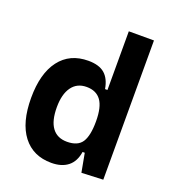

<svg xmlns="http://www.w3.org/2000/svg" viewBox="-135 -835 856 949"><g transform="rotate(20 293.0 -361.0)"><path d="M241.7 9.8Q145.5 9.8 92 -59.6Q38.6 -128.9 38.6 -258.3Q38.6 -386.7 92 -457Q145.5 -527.3 242.7 -527.3Q299.3 -527.3 328.9 -501.7Q358.4 -476.1 367.2 -423.8H410.2L379.9 -258.3Q379.9 -333.5 354.7 -368.2Q329.6 -402.8 278.8 -402.8Q228.5 -402.8 201.2 -365Q173.8 -327.1 173.8 -258.3Q173.8 -187 200.4 -150.9Q227.1 -114.7 278.8 -114.7Q335.4 -114.7 357.7 -148.9Q379.9 -183.1 379.9 -258.3L415 -93.8H369.1Q361.3 -42 328.6 -16.1Q295.9 9.8 241.7 9.8ZM398.9 4.9 379.9 -97.7V-732.4H512.2V0Z"/></g></svg>

Font: Cascadia Mono
Style: Regular
Weight: 400
Monospace: yes
Designer: Aaron Bell
Foundry: Saja Typeworks
Version: Version 2404.023